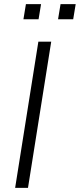

<svg xmlns="http://www.w3.org/2000/svg" viewBox="-20 -906 385 926"><path d="M53 0 165 -705H227L115 0ZM260 -813 272 -886H345L333 -813ZM93 -813 105 -886H178L166 -813Z"/></svg>

Font: Nunito Sans Light
Style: Italic
Weight: 300
Italic angle: -9°
Designer: Vernon Adams
Foundry: Vernon Adams
Version: Version 3.006; ttfautohint (v1.8.3)